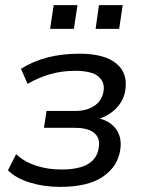

<svg xmlns="http://www.w3.org/2000/svg" viewBox="-20 -722 553 751"><path d="M215 9Q151 9 96.5 -8Q42 -25 11 -56L43 -119Q75 -89 121 -74Q167 -59 219 -59Q289 -59 324.5 -80.5Q360 -102 366 -143Q373 -181 349 -201.5Q325 -222 273 -222H152L162 -288H274Q319 -288 349 -308Q379 -328 385 -365Q391 -401 364.5 -423Q338 -445 274 -445Q222 -445 176.5 -432Q131 -419 88 -394L62 -453Q156 -512 290 -512Q388 -512 434.5 -474Q481 -436 470 -368Q464 -330 437 -301Q410 -272 370 -258Q414 -247 436 -214Q458 -181 450 -134Q440 -70 382 -30.5Q324 9 215 9ZM354 -609 367 -702H460L446 -609ZM176 -609 190 -702H283L269 -609Z"/></svg>

Font: Mulish Medium
Style: Italic
Weight: 500
Italic angle: -9°
Designer: Vernon Adams
Foundry: Vernon Adams
Version: Version 3.603; ttfautohint (v1.8.3)